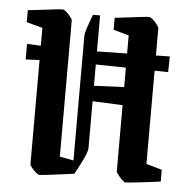

<svg xmlns="http://www.w3.org/2000/svg" viewBox="-48 -661 704 718"><g transform="rotate(5 304.5 -302.0)"><path d="M89 -539 29 -555V-600Q47 -602 76.5 -605.5Q106 -609 131 -612Q156 -615 161 -614Q166 -613 174 -605.5Q182 -598 189 -589Q196 -580 196 -577V-65L248 -55V-523Q248 -534 256 -556.5Q264 -579 273 -604H300V-469L413 -471V-539L355 -555V-600Q373 -602 402 -605.5Q431 -609 455.5 -612Q480 -615 486 -614Q490 -613 498.5 -605.5Q507 -598 513.5 -589Q520 -580 521 -577V-473L573 -474L572 -415L521 -416V-66L580 -49V-5Q567 -3 546.5 -0.5Q526 2 504.5 4.5Q483 7 467.5 8.5Q452 10 448 10Q443 9 435 1Q427 -7 420.5 -15.5Q414 -24 413 -28V-277L300 -282V-105Q300 -91 278 -48L256 -6Q244 -4 223 -1.5Q202 1 180.5 4Q159 7 143.5 8.5Q128 10 125 10Q120 9 111.5 1.5Q103 -6 96 -14.5Q89 -23 89 -27V-418L37 -416V-474L89 -472ZM300 -420V-340L413 -345V-418Z"/></g></svg>

Font: Grenze Gotisch Medium
Style: Regular
Weight: 500
Designer: Renata Polastri
Foundry: Omnibus-Type
Version: Version 1.001